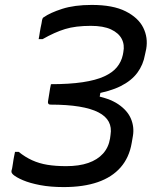

<svg xmlns="http://www.w3.org/2000/svg" viewBox="-20 -740 640 780"><path d="M353 -720Q439 -720 490.5 -694Q542 -668 562 -627.5Q582 -587 574 -541L569 -518Q562 -477 538 -444.5Q514 -412 470 -390Q426 -368 358 -357L392 -387L381 -324L357 -353Q423 -342 460.5 -316.5Q498 -291 512 -257.5Q526 -224 520 -188L515 -159Q505 -100 470 -60Q435 -20 377 0Q319 20 239 20Q185 20 143 12Q101 4 73 -8Q45 -20 33 -31Q28 -36 27 -39.5Q26 -43 27 -48Q29 -53 30 -60.5Q31 -68 32.5 -76Q34 -84 35 -92.5Q36 -101 38 -108.5Q40 -116 41 -123H56Q82 -102 110.5 -89Q139 -76 172.5 -70.5Q206 -65 249 -65Q301 -65 338.5 -78Q376 -91 398.5 -116Q421 -141 427 -177L429 -192Q434 -222 422 -245Q410 -268 380 -283.5Q350 -299 301.5 -307Q253 -315 185 -315Q179 -315 176.5 -318.5Q174 -322 175 -328Q176 -335 177.5 -343.5Q179 -352 180.5 -362Q182 -372 183.5 -381Q185 -390 187 -398Q262 -398 315.5 -406Q369 -414 403 -429.5Q437 -445 455 -467Q473 -489 479 -517L481 -528Q487 -558 474.5 -582Q462 -606 431 -620.5Q400 -635 349 -635Q287 -635 244.5 -622Q202 -609 153 -581H137Q138 -587 139.5 -594.5Q141 -602 142 -610.5Q143 -619 145 -627.5Q147 -636 148.5 -644Q150 -652 151 -659Q152 -663 153.5 -666Q155 -669 158 -670Q183 -688 232.5 -704Q282 -720 353 -720Z"/></svg>

Font: Rec Mono Linear
Style: Italic
Weight: 400
Italic angle: -10°
Monospace: yes
Version: Version 1.085; ttfautohint (v1.8.4.7-5d5b)